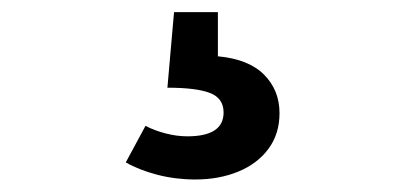

<svg xmlns="http://www.w3.org/2000/svg" viewBox="-20 -36 655 310"><path d="M250.3 105.6 261 -16.4H331.8V54.9Q381.5 59.5 406.4 84.6Q431.3 109.7 431.3 146.7Q431.3 180 413.6 204.1Q395.9 228.2 364.9 241Q333.8 253.8 295.4 253.8Q263.6 253.8 234.1 246.2Q204.6 238.5 183.1 226.2L214.9 167.2Q229.7 174.9 247.7 179.5Q265.6 184.1 282.6 184.1Q341 184.1 341 145.6Q341 122.6 319 114.1Q296.9 105.6 250.3 105.6Z"/></svg>

Font: Fira Code Fixed Medium
Style: Regular
Weight: 500
Monospace: yes
Designer: Carrois Corporate, Edenspiekermann AG, Nikita Prokopov
Foundry: Carrois Corporate, Edenspiekermann AG, Nikita Prokopov
Version: Version 5.002